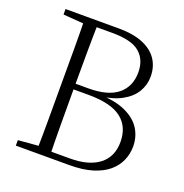

<svg xmlns="http://www.w3.org/2000/svg" viewBox="-130 -839 914 955"><g transform="rotate(20 327.5 -361.5)"><path d="M56 0V-29L188 -40H198V0ZM162 0Q164 -83 164 -166Q164 -249 164 -334V-391Q164 -474 164 -557.5Q164 -641 162 -723H233Q231 -641 230.5 -557.5Q230 -474 230 -385V-367Q230 -259 230.5 -171Q231 -83 233 0ZM198 0V-32H331Q430 -32 484.5 -74Q539 -116 539 -195Q539 -275 484 -318Q429 -361 309 -361H198V-391H298Q401 -391 452.5 -433Q504 -475 504 -551Q504 -617 461 -654Q418 -691 316 -691H198V-723H336Q415 -723 466.5 -701.5Q518 -680 543.5 -641.5Q569 -603 569 -551Q569 -508 546.5 -470Q524 -432 476 -406Q428 -380 352 -373L358 -382Q446 -379 500.5 -353.5Q555 -328 580.5 -287Q606 -246 606 -195Q606 -156 590.5 -120.5Q575 -85 543 -58Q511 -31 460.5 -15.5Q410 0 339 0ZM56 -694V-723H198V-684H188Z"/></g></svg>

Font: Noto Serif JP ExtraLight
Style: Regular
Weight: 200
Designer: Ryoko NISHIZUKA  (kana & ideographs); Frank Grießhammer (Latin, Greek & Cyrillic); Wenlong ZHANG  (bopomofo); Sandoll Co
Foundry: Adobe
Version: Version 2.002-H1;hotconv 1.1.0;makeotfexe 2.6.0